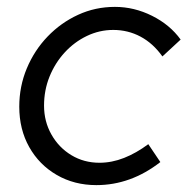

<svg xmlns="http://www.w3.org/2000/svg" viewBox="-20 -529 545 558"><path d="M260 9Q196 9 145 -20.5Q94 -50 65 -101.5Q36 -153 36 -219Q36 -278 58 -330.5Q80 -383 118.5 -423Q157 -463 207 -486Q257 -509 314 -509Q370 -509 422 -483Q474 -457 505 -414L452 -365Q425 -403 388.5 -422.5Q352 -442 309 -442Q269 -442 232.5 -424.5Q196 -407 168 -376.5Q140 -346 124 -306.5Q108 -267 108 -222Q108 -176 129.5 -138Q151 -100 187.5 -78Q224 -56 269 -56Q305 -56 340.5 -70Q376 -84 411 -110L446 -58Q360 9 260 9Z"/></svg>

Font: Red Hat Display VF
Style: Italic
Weight: 300
Italic angle: -12°
Designer: Pentagram, MCKL
Foundry: Pentagram, MCKL
Version: Version 1.023